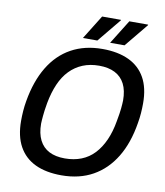

<svg xmlns="http://www.w3.org/2000/svg" viewBox="-94 -947 888 1036"><g transform="rotate(10 349.5 -429.0)"><path d="M313 12Q228 12 169 -16Q110 -44 79 -100Q48 -156 48 -240Q48 -267 50 -294.5Q52 -322 57 -350Q76 -461 123 -539Q170 -617 243.5 -657.5Q317 -698 414 -698Q499 -698 558.5 -670Q618 -642 649 -586.5Q680 -531 680 -447Q680 -421 678 -393.5Q676 -366 671 -338Q653 -226 605.5 -148Q558 -70 484.5 -29Q411 12 313 12ZM315 -81Q365 -81 405.5 -97Q446 -113 476 -145Q506 -177 526.5 -223Q547 -269 557 -328Q561 -351 564 -368.5Q567 -386 568 -399Q569 -412 570 -423Q571 -434 571 -443Q571 -498 552.5 -534Q534 -570 498.5 -588Q463 -606 412 -606Q362 -606 322 -589.5Q282 -573 251.5 -541.5Q221 -510 201 -464Q181 -418 170 -359Q166 -336 163.5 -318.5Q161 -301 160 -287.5Q159 -274 158 -263.5Q157 -253 157 -244Q157 -190 175.5 -153.5Q194 -117 229 -99Q264 -81 315 -81ZM448 -738 530 -870H633V-867L527 -738ZM299 -738 381 -870H484V-867L378 -738Z"/></g></svg>

Font: Archivo SemiCondensed Medium
Style: Italic
Weight: 500
Width: 4
Italic angle: -10°
Designer: Hector Gatti
Foundry: Omnibus-Type
Version: Version 2.001